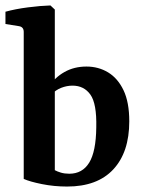

<svg xmlns="http://www.w3.org/2000/svg" viewBox="-28 -675 527 704"><path d="M59 -558Q59 -576 42 -579L-8 -587V-632Q28 -642 74.5 -648Q121 -654 157 -655L173 -640V-51Q182 -46 195.5 -42Q209 -38 226 -38Q274 -38 299 -78.5Q324 -119 325 -208Q327 -295 303.5 -328Q280 -361 238 -361Q217 -361 196.5 -353Q176 -345 160 -328L151 -357Q173 -391 208.5 -411Q244 -431 289 -431Q333 -431 368.5 -409.5Q404 -388 425 -344Q446 -300 446 -230Q446 -117 387.5 -54Q329 9 218 9Q170 9 125.5 0Q81 -9 59 -19Z"/></svg>

Font: Rasa SemiBold
Style: Regular
Weight: 600
Designer: Anna Giedrys (Yrsa+Rasa design), David Brezina (Yrsa art-direction, Rasa art-direction, design)
Foundry: Rosetta Type Foundry
Version: Version 2.004